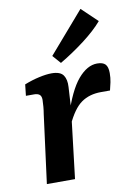

<svg xmlns="http://www.w3.org/2000/svg" viewBox="-78 -709 524 759"><g transform="rotate(-10 184.5 -329.5)"><path d="M48 0 84 -276Q86 -287 87.5 -303.5Q89 -320 89 -331Q89 -346 81.5 -352Q74 -358 60 -358H27L32 -403Q62 -415 91.5 -421.5Q121 -428 142 -428Q177 -428 189 -410.5Q201 -393 199 -363L194 -277L161 0ZM180 -247Q212 -348 249 -391.5Q286 -435 326 -435Q349 -435 359 -424.5Q369 -414 369 -389Q369 -370 365.5 -353Q362 -336 358 -321H322Q275 -321 242.5 -298Q210 -275 182 -214ZM157 -495 299 -659 362 -599Q333 -565 285 -528.5Q237 -492 186 -462Z"/></g></svg>

Font: Rasa SemiBold
Style: Italic
Weight: 600
Italic angle: -7.10001°
Designer: Anna Giedrys (Yrsa+Rasa design), David Brezina (Yrsa art-direction, Rasa art-direction, design)
Foundry: Rosetta Type Foundry
Version: Version 2.004